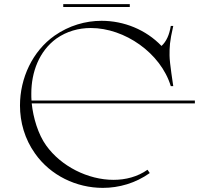

<svg xmlns="http://www.w3.org/2000/svg" viewBox="-20 -906 966 932"><path d="M287 -872H610V-886H287ZM479 6C558 6 638 -17 707 -66L696 -82C648 -48 590 -33 531 -33C407 -33 276 -99 204 -200C165 -254 141 -335 134 -404H926V-418H133C132 -429 132 -440 132 -452C132 -556 170 -658 254 -719C304 -754 361 -770 421 -770C585 -770 760 -649 809 -488H821C821 -491 803 -600 803 -637C803 -679 803 -701 821 -780H809C802 -737 788 -705 764 -683C688 -762 582 -805 473 -805C395 -805 315 -782 245 -733C138 -658 77 -527 77 -394C77 -313 100 -231 150 -161C225 -54 351 6 479 6Z"/></svg>

Font: Cantique Normal
Style: Regular
Weight: 400
Designer: Sébastien Hayez
Foundry: Sébastien Hayez & Ariel Martín Pérez
Version: Version 1.000;hotconv 1.0.109;makeotfexe 2.5.65596